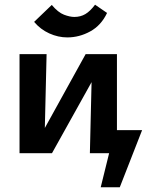

<svg xmlns="http://www.w3.org/2000/svg" viewBox="-20 -651 624 816"><path d="M450 0V-98H584L534 0ZM408 145 468 -98H584L489 145ZM362 0 372 -421H477V0ZM63 0V-421H178L168 0ZM139 0V-50L344 -421H406V-368L201 0ZM266 -492Q227 -492 189.5 -509Q152 -526 125 -558L200 -630Q227 -598 252 -588.5Q277 -579 296 -579Q322 -579 342.5 -591Q363 -603 384 -631L435 -596Q410 -543 363.5 -517.5Q317 -492 266 -492Z"/></svg>

Font: Ysabeau Office
Style: Bold
Weight: 700
Designer: Christian Thalmann (Catharsis Fonts)
Version: Version 2.001;gftools[0.9.30]; featfreeze: tnum,lnum,ss02